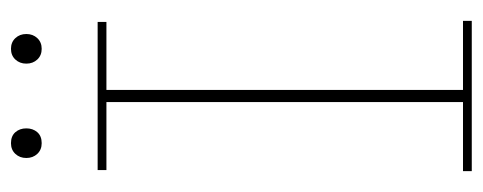

<svg xmlns="http://www.w3.org/2000/svg" viewBox="-285 -595 880 350"><g transform="rotate(-90 155.0 -420.0)"><path d="M18 0V-16H144V-666H20V-682H290V-666H166V-16H292V0ZM241 -784Q229 -784 221.5 -792Q214 -800 214 -812Q214 -824 221.5 -832Q229 -840 241 -840Q253 -840 260.5 -832Q268 -824 268 -812Q268 -800 260.5 -792Q253 -784 241 -784ZM69 -784Q57 -784 49.5 -792Q42 -800 42 -812Q42 -824 49.5 -832Q57 -840 69 -840Q82 -840 89 -832Q96 -824 96 -812Q96 -800 89 -792Q82 -784 69 -784Z"/></g></svg>

Font: Montagu Slab 144pt Thin
Style: Regular
Weight: 250
Version: Version 1.000